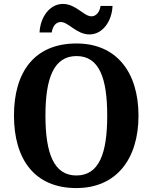

<svg xmlns="http://www.w3.org/2000/svg" viewBox="-20 -946 776 976"><path d="M435 -771C501 -771 549 -837 552 -916H491C488 -889 471 -863 445 -863C406 -863 366 -926 300 -926C233 -926 185 -860 181 -781H243C247 -808 261 -834 289 -834C329 -834 368 -771 435 -771ZM368 10C571 10 684 -137 684 -358C684 -580 571 -725 369 -725C155 -725 51 -580 51 -359C51 -137 155 10 368 10ZM368 -54C254 -54 211 -166 211 -358C211 -550 254 -661 369 -661C484 -661 525 -550 525 -358C525 -166 484 -54 368 -54Z"/></svg>

Font: Noto Serif Myanmar SemiCondensed
Style: Bold
Weight: 700
Width: 4
Designer: Ben Mitchell and the Monotype Design Team
Foundry: Monotype Imaging Inc.
Version: Version 2.106